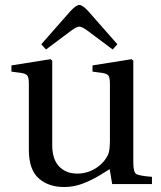

<svg xmlns="http://www.w3.org/2000/svg" viewBox="-20 -740 646 772"><path d="M146 -562 263 -695Q286 -720 299 -720Q312 -720 335 -695L452 -562L433 -541L330 -618Q309 -633 299 -633Q289 -633 268 -618L165 -541ZM26 -452V-477L183 -502L190 -496V-156Q190 -100 217.5 -71Q245 -42 291 -42Q330 -42 363.5 -62.5Q397 -83 414 -117Q422 -133 422 -177V-402Q422 -428 416 -436Q410 -444 390 -447L352 -452V-477L509 -502L516 -496V-87Q516 -49 527 -41Q538 -33 591 -29V0H431L421 -60Q420 -59 384 -37Q348 -15 312 -1.5Q276 12 238 12Q175 12 135.5 -23Q96 -58 96 -138V-402Q96 -428 90 -436Q84 -444 64 -447Z"/></svg>

Font: Linguistics Pro
Style: Regular
Weight: 400
Designer: Stefan Peev, Context Ltd
Foundry: Stefan Peev, Context Ltd
Version: Version 001.000